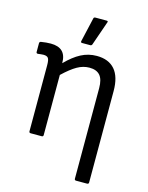

<svg xmlns="http://www.w3.org/2000/svg" viewBox="-129 -778 805 1043"><g transform="rotate(15 273.0 -256.5)"><path d="M98 0Q89 0 89 -9V-380Q89 -410 82 -420Q75 -430 55 -430Q49 -430 40.5 -429Q32 -428 24 -427Q15 -427 15 -435V-484Q15 -492 23 -494Q53 -499 78 -499Q165 -499 165 -414V-412Q208 -456 249 -477.5Q290 -499 337 -499Q404 -499 439 -458.5Q474 -418 474 -338V176Q474 185 464 185H403Q394 185 394 176V-333Q394 -382 374.5 -404.5Q355 -427 315 -427Q280 -427 246.5 -408Q213 -389 169 -347V-9Q169 0 160 0ZM241 -546Q232 -546 234 -555L265 -690Q266 -698 276 -698H338Q349 -698 344 -688L297 -553Q294 -546 287 -546Z"/></g></svg>

Font: Sofia Sans Semi Condensed
Style: Regular
Weight: 400
Designer: Botio Nikoltchev, Ani Petrova
Foundry: lettersoup
Version: Version 4.100; ttfautohint (v1.8.4.7-5d5b)